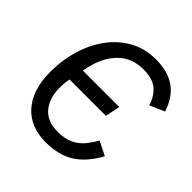

<svg xmlns="http://www.w3.org/2000/svg" viewBox="-191 -856 1014 1014"><g transform="rotate(45 316.0 -349.0)"><path d="M299 12Q244 12 199 -6Q154 -24 122 -59.5Q90 -95 72.5 -147Q55 -199 55 -267Q55 -358 79.5 -438.5Q104 -519 149.5 -579.5Q195 -640 259 -675Q323 -710 402 -710Q494 -710 550 -670Q606 -630 632 -549L550 -513Q533 -567 497.5 -596.5Q462 -626 393 -626Q308 -626 253 -571Q198 -516 178 -423L172 -395H444L427 -312H156Q151 -292 150 -276Q149 -260 149 -246Q149 -167 188.5 -119.5Q228 -72 306 -72Q343 -72 371.5 -80.5Q400 -89 422 -105Q444 -121 461.5 -144Q479 -167 496 -196L574 -157Q526 -69 461.5 -28.5Q397 12 299 12Z"/></g></svg>

Font: IBM Plex Sans Text
Style: Italic
Weight: 450
Italic angle: -11°
Designer: Mike Abbink, Paul van der Laan, Pieter van Rosmalen
Foundry: Bold Monday
Version: Version 3.005